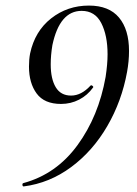

<svg xmlns="http://www.w3.org/2000/svg" viewBox="-20 -656 492 689"><path d="M64 1Q182 -31 258 -135Q334 -239 359 -380Q366 -426 366 -461Q366 -529 343.5 -573Q321 -617 273 -617Q194 -617 168 -494Q162 -458 162 -425Q162 -373 180 -343Q198 -313 235 -313Q272 -313 305 -349L307 -350Q310 -350 313 -347Q316 -344 314 -342Q294 -314 264 -298.5Q234 -283 199 -283Q139 -283 111.5 -320.5Q84 -358 84 -417Q84 -443 88 -464Q105 -544 163.5 -590Q222 -636 299 -636Q371 -636 407 -593Q443 -550 443 -473Q443 -436 436 -398Q417 -293 365 -203.5Q313 -114 235.5 -56.5Q158 1 65 13Q61 13 60.5 7.5Q60 2 64 1Z"/></svg>

Font: Cormorant Infant Medium
Style: Italic
Weight: 500
Italic angle: -10°
Designer: Christian Thalmann (Catharsis Fonts)
Foundry: Catharsis Fonts
Version: Version 4.000